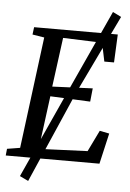

<svg xmlns="http://www.w3.org/2000/svg" viewBox="-64 -915 744 1095"><g transform="rotate(5 308.0 -367.0)"><path d="M-0.5 0 3.5 -38.5 77.5 -50.5 159.5 -689.5 91.5 -700.5 97 -743H576L568.5 -582.5H513L491 -688.5L267 -696.5L229.5 -414.5L460.5 -424.5L452.5 -348L223.5 -358.5L183.5 -54L462.5 -65.5L521.5 -187L576.5 -176L536 0ZM90.5 110 328 -411.5 537.5 -868.5 586 -844.5 368 -390.5 139.5 133.5Z"/></g></svg>

Font: Merriweather 24pt
Style: Italic
Weight: 400
Italic angle: -7.8°
Designer: Eben Sorkin
Foundry: Eben Sorkin
Version: Version 2.101